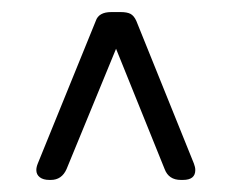

<svg xmlns="http://www.w3.org/2000/svg" viewBox="-20 -537 381 315"><path d="M61 -241.8Q51.1 -241.8 45.4 -246.1Q39.6 -250.5 39.6 -258Q39.6 -262.8 42 -268.7L137.1 -502.6Q141.9 -517.2 162.5 -517.2H178Q188.3 -517.2 194 -514.3Q199.8 -511.3 203.7 -502.6L298.1 -268.7Q300.4 -262.8 300.4 -258Q300.4 -241.8 280.2 -241.8H276.7Q256.8 -241.8 250.1 -259.6L170.4 -457L89.2 -259.6Q81.3 -241.8 63.4 -241.8Z"/></svg>

Font: Jaldi
Style: Regular
Weight: 400
Designer: Pablo Cosgaya and Nicolas Silva
Foundry: Omnibus-Type
Version: Version 1.001;PS 001.001;hotconv 1.0.70;makeotf.lib2.5.58329